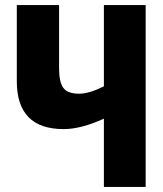

<svg xmlns="http://www.w3.org/2000/svg" viewBox="-20 -734 640 754"><path d="M552 0V-714H388V-395Q330 -366 291 -366Q246 -366 229 -388.5Q212 -411 212 -466V-714H46V-415Q46 -227 230 -227Q298 -227 388 -268V0Z"/></svg>

Font: Noto Sans Mono UI ExtraBold
Style: Regular
Weight: 800
Designer: Monotype Design team
Foundry: Monotype Imaging Inc.
Version: 1.000